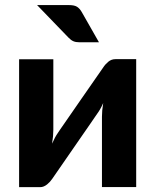

<svg xmlns="http://www.w3.org/2000/svg" viewBox="-20 -754 626 774"><path d="M57 0ZM57 0.5V-515H195V-231.5Q195 -219.5 193.8 -204.8Q192.5 -190 190 -175Q201.5 -201.5 213.5 -218.5Q214 -219.5 222.2 -231.5Q230.5 -243.5 243.5 -262.2Q256.5 -281 272.8 -304.5Q289 -328 306 -352.5Q345.5 -409.5 396 -482Q403.5 -494 416.2 -504.8Q429 -515.5 445 -515.5H529V0H391V-283.5Q391 -295 392.2 -309.5Q393.5 -324 396 -338.5Q384.5 -312.5 372.5 -296.5Q371.5 -295.5 363.5 -283.5Q355.5 -271.5 342.5 -252.8Q329.5 -234 313.2 -210.5Q297 -187 280 -162.5Q240.5 -105.5 190.5 -33Q186.5 -27 181.2 -21.2Q176 -15.5 169.8 -10.5Q163.5 -5.5 156.5 -2.5Q149.5 0.5 141.5 0.5ZM258.5 -733.5Q280 -733.5 290.8 -726.5Q301.5 -719.5 309.5 -705.5L379 -583.5H301Q285.5 -583.5 275.8 -587.8Q266 -592 256 -602.5L129.5 -733.5Z"/></svg>

Font: Lato Heavy
Style: Regular
Weight: 800
Designer: Lukasz Dziedzic
Foundry: tyPoland Lukasz Dziedzic
Version: Version 2.007; 2014-02-27